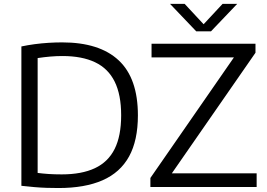

<svg xmlns="http://www.w3.org/2000/svg" viewBox="-20 -966 1380 992"><path d="M282.5 5.5Q251.5 5.5 221 4.5Q190.5 3.5 158.5 0.8Q126.5 -2 90.5 -6V-726Q123.5 -733 159.2 -737.8Q195 -742.5 231.2 -744.8Q267.5 -747 301 -747Q494 -747 593.2 -654.2Q692.5 -561.5 692.5 -370Q692.5 -240.5 646.8 -157.5Q601 -74.5 509.8 -34.5Q418.5 5.5 282.5 5.5ZM299 -65Q402 -65 470.2 -97Q538.5 -129 572.2 -196.2Q606 -263.5 606 -370.5Q606 -476.5 572.5 -544.2Q539 -612 471.5 -644.2Q404 -676.5 302.5 -676.5Q272.5 -676.5 240.2 -673.8Q208 -671 174.5 -666V-72.5Q202 -69 231.5 -67Q261 -65 299 -65ZM757 0V-46.5L1202.5 -689.5L1207.5 -669.5H763V-740H1300V-693.5L854 -50.5L849.5 -70.5H1306V0ZM994 -804 858.5 -946H934L1042 -830H1022L1130 -946H1205.5L1070 -804Z"/></svg>

Font: Encode Sans SC SemiExpanded
Style: Regular
Weight: 400
Width: 6
Designer: Multiple Designers
Foundry: Impallari Type
Version: Version 3.002